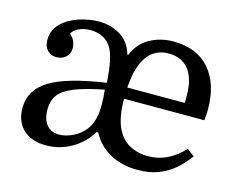

<svg xmlns="http://www.w3.org/2000/svg" viewBox="-83 -673 1001 806"><g transform="rotate(15 418.0 -270.0)"><path d="M38 -117Q38 -195 111 -240Q184 -285 353 -310Q349 -369 342 -402Q335 -435 324 -455Q310 -481 285 -493.5Q260 -506 231 -506Q203 -506 180.5 -496Q158 -486 150 -469Q164 -459 170.5 -443Q177 -427 177 -413Q177 -388 160.5 -373.5Q144 -359 120 -359Q96 -359 80.5 -375Q65 -391 65 -420Q65 -462 94 -491Q123 -520 167.5 -535Q212 -550 257 -550Q307 -550 349 -524.5Q391 -499 405 -447H410Q430 -498 476 -524Q522 -550 579 -550Q681 -550 736.5 -486.5Q792 -423 792 -311Q792 -301 791.5 -292.5Q791 -284 789 -264H440Q440 -227 445 -196.5Q450 -166 460 -143Q480 -97 517 -77Q554 -57 597 -57Q644 -57 683 -76.5Q722 -96 753 -130L785 -106Q762 -74 732 -47.5Q702 -21 663 -5.5Q624 10 571 10Q504 10 452.5 -17.5Q401 -45 372 -99H365Q334 -48 283 -19Q232 10 173 10Q110 10 74 -24Q38 -58 38 -117ZM573 -496Q513 -496 480 -450Q447 -404 441 -313H691V-346Q691 -418 660.5 -457Q630 -496 573 -496ZM215 -48Q243 -48 273.5 -62.5Q304 -77 325 -103Q341 -123 348.5 -150.5Q356 -178 356 -215Q356 -232 355 -248.5Q354 -265 352 -280Q271 -264 225 -245.5Q179 -227 160 -201.5Q141 -176 141 -138Q141 -95 160.5 -71.5Q180 -48 215 -48Z"/></g></svg>

Font: Domine
Style: Regular
Weight: 400
Designer: Pablo Impallari, Rodrigo Fuenzalida, Brenda Gallo
Foundry: Pablo Impallari, Rodrigo Fuenzalida, Brenda Gallo
Version: Version 2.000